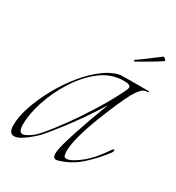

<svg xmlns="http://www.w3.org/2000/svg" viewBox="-124 -520 558 608"><g transform="rotate(30 155.5 -215.5)"><path d="M15 12Q-4 12 -4 -18Q-4 -49 9 -87.5Q22 -126 44 -166Q66 -206 94 -240.5Q122 -275 152 -297Q170 -311 191 -319Q202 -324 215.5 -324.5Q229 -325 242 -325H313Q316 -325 315 -323Q314 -321 312 -321Q297 -321 287 -309Q277 -297 271 -286Q262 -270 247.5 -237Q233 -204 218 -165.5Q203 -127 193 -91Q183 -55 183 -31Q183 -23 185 -15Q187 -9 194 -9Q203 -9 214 -15Q225 -21 234.5 -28Q244 -35 246 -37Q263 -51 277 -68Q291 -85 304 -104Q308 -110 311 -110Q313 -110 313 -107Q313 -104 310 -99Q285 -65 251 -34Q217 -3 174 9Q172 10 168 10Q156 10 156 -6Q156 -19 162.5 -43Q169 -67 178.5 -95.5Q188 -124 197.5 -151Q207 -178 214.5 -197Q222 -216 223 -221Q204 -189 180 -154.5Q156 -120 133 -90.5Q110 -61 92 -40Q87 -34 73 -21.5Q59 -9 43 1.5Q27 12 15 12ZM35 -7Q43 -7 58 -17Q70 -23 91 -47Q112 -72 141 -112Q170 -152 198.5 -198Q227 -244 248 -287Q254 -299 254 -304Q254 -314 229 -314Q184 -314 146.5 -285.5Q109 -257 80.5 -212.5Q52 -168 36.5 -120.5Q21 -73 21 -35Q21 -7 35 -7ZM230 -385Q226 -382 225 -385Q224 -388 226 -389Q245 -402 263.5 -416Q282 -430 299 -443Q302 -443 306 -440Q310 -437 310 -434Q310 -433 309.5 -432.5Q309 -432 309 -432Q291 -420 267.5 -406.5Q244 -393 230 -385Z"/></g></svg>

Font: Explora
Style: Regular
Weight: 400
Designer: Robert E. Leuschke
Foundry: Robert E. Leuschke
Version: Version 1.010